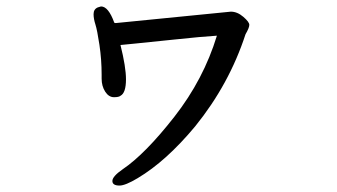

<svg xmlns="http://www.w3.org/2000/svg" viewBox="-20 -516 1040 593"><path d="M349.1 57.1Q327.1 57.1 327.1 43Q327.1 28.8 358.9 6.8Q428.2 -40 518.6 -155.5Q608.9 -271 649.9 -405.8Q602.1 -402.8 517.6 -393.8Q433.1 -384.8 396 -381.3Q358.9 -377.9 352.1 -377Q369.1 -309.1 369.1 -271Q369.1 -229 352.1 -220.2Q347.2 -215.8 332 -215.8Q315.9 -215.8 304.9 -232.9Q293.9 -250 293.9 -272.9V-285.2Q293.9 -332 287.1 -377.4Q280.3 -422.9 274.7 -440.4Q269 -458 269 -472.2Q269 -487.8 282.2 -493.2L292 -496.1Q314.9 -496.1 333 -445.8Q335 -444.8 337.9 -444.8L692.9 -480Q712.9 -480 731.4 -464.1Q750 -448.2 750 -439.2Q750 -430.2 738.3 -410.2Q688 -255.9 583 -126Q493.2 -18.1 405.3 34.2Q367.2 57.1 349.1 57.1Z"/></svg>

Font: LXGW WenKai GB Screen
Style: Regular
Weight: 400
Designer: LXGW / Fontworks Inc.
Foundry: LXGW / Fontworks Inc.
Version: Version 1.321;February 19, 2024;FontCreator 14.0.0.2901 64-b